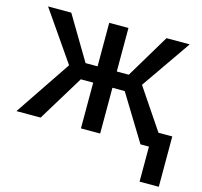

<svg xmlns="http://www.w3.org/2000/svg" viewBox="-102 -640 975 928"><g transform="rotate(15 385.0 -176.0)"><path d="M490.7 -229H429.2V0H333V-229H271L131.3 0H10.3L198.7 -279.8L26.9 -528.3H143.1L272.9 -310.5H333V-528.3H429.2V-310.5H489.3L619.6 -528.3H735.8L563.5 -279.8L752 0H630.9ZM769.5 175.3H673.3V-76.7H769.5Z"/></g></svg>

Font: GeogebraSans
Style: Regular
Weight: 400
Designer: Google
Version: Version 1.100140; 2013